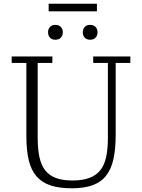

<svg xmlns="http://www.w3.org/2000/svg" viewBox="-20 -1002 765 1034"><path d="M367 12Q300 12 253.5 -3Q207 -18 177.5 -51.5Q148 -85 135 -138.5Q122 -192 122 -269V-663H43V-698H262V-663H183V-259Q183 -199 192.5 -155.5Q202 -112 223.5 -84.5Q245 -57 281 -43.5Q317 -30 371 -30Q424 -30 460.5 -43.5Q497 -57 519.5 -84.5Q542 -112 551.5 -155.5Q561 -199 561 -259V-663H482V-698H682V-663H603V-277Q603 -200 591 -145.5Q579 -91 551.5 -56Q524 -21 478.5 -4.5Q433 12 367 12ZM278 -788Q259 -788 249 -799.5Q239 -811 239 -826V-830Q239 -845 249 -856.5Q259 -868 278 -868Q298 -868 308 -856.5Q318 -845 318 -830V-826Q318 -811 308 -799.5Q298 -788 278 -788ZM465 -788Q446 -788 436 -799.5Q426 -811 426 -826V-830Q426 -845 436 -856.5Q446 -868 465 -868Q485 -868 495 -856.5Q505 -845 505 -830V-826Q505 -811 495 -799.5Q485 -788 465 -788ZM242 -982H502V-941H242Z"/></svg>

Font: IBM Plex Serif Light
Style: Regular
Weight: 300
Designer: Mike Abbink, Paul van der Laan, Pieter van Rosmalen
Foundry: Bold Monday
Version: Version 3.001